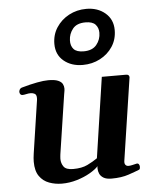

<svg xmlns="http://www.w3.org/2000/svg" viewBox="-57 -868 765 931"><g transform="rotate(-5 325.5 -403.0)"><path d="M207 13.7Q174.3 13.7 145 2.9Q115.7 -7.8 97.7 -33.4Q79.6 -59.1 79.6 -104Q79.6 -120.6 83 -143.6L121.6 -401.4Q122.1 -404.8 122.1 -410.2Q122.1 -426.3 113.5 -431.4Q105 -436.5 93.3 -436.5Q83 -436.5 71.8 -433.8Q60.5 -431.2 53.7 -431.2Q42 -431.2 39.6 -445.3Q38.6 -450.7 42.2 -457.8Q45.9 -464.8 53.7 -467.3Q140.1 -491.7 184.1 -491.7Q215.8 -491.7 231.9 -484.6Q248 -477.5 253.4 -466.8Q258.8 -456.1 258.8 -445.3Q258.8 -436.5 257.1 -428.7Q255.4 -420.9 254.9 -416L211.4 -128.9Q210.9 -123.5 210.2 -117.7Q209.5 -111.8 209.5 -106.4Q209.5 -85 221.2 -68.6Q232.9 -52.2 267.1 -52.2Q309.6 -52.2 337.2 -65.7Q364.7 -79.1 386.2 -94.2L444.3 -485.4H562Q578.1 -485.4 578.1 -471.7L517.6 -70.3Q515.6 -57.1 521 -50.5Q526.4 -43.9 535.6 -43.9Q543.9 -43.9 555.2 -46.6Q566.4 -49.3 575.2 -51.3Q582.5 -52.7 586.4 -47.6Q590.3 -42.5 590.3 -34.2Q590.3 -29.8 589.1 -25.9Q587.9 -22 584 -20.5Q567.4 -13.7 532.2 -1.7Q497.1 10.3 448.7 10.3Q423.8 10.3 409.9 2Q396 -6.3 390.4 -19Q384.8 -31.7 384.8 -45.4Q384.8 -47.9 385 -50.5Q385.3 -53.2 385.7 -55.7Q372.6 -40.5 344.2 -24.2Q315.9 -7.8 280 2.9Q244.1 13.7 207 13.7ZM357.9 -550.8Q302.2 -550.8 265.6 -581.3Q229 -611.8 229 -664.1Q229 -709 252 -744.1Q274.9 -779.3 313.2 -799.8Q351.6 -820.3 397.9 -820.3Q453.1 -820.3 489.7 -789.1Q526.4 -757.8 526.4 -706.1Q526.4 -660.6 503.4 -625.7Q480.5 -590.8 442.1 -570.8Q403.8 -550.8 357.9 -550.8ZM367.7 -616.2Q410.2 -616.2 430.7 -641.4Q451.2 -666.5 451.2 -699.7Q451.2 -723.6 436.8 -739.5Q422.4 -755.4 388.2 -755.4Q345.7 -755.4 326.2 -731Q306.6 -706.5 305.7 -675.3Q304.7 -648.4 319.1 -632.3Q333.5 -616.2 367.7 -616.2Z"/></g></svg>

Font: Gelasio SemiBold
Style: Italic
Weight: 600
Italic angle: -8.5°
Designer: Eben Sorkin
Foundry: Eben Sorkin
Version: Version 1.008